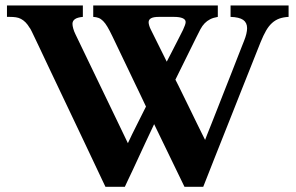

<svg xmlns="http://www.w3.org/2000/svg" viewBox="-20 -679 1099 714"><path d="M600.1 -449.7Q602.1 -453.6 606.9 -462.9Q611.8 -472.2 617.9 -484.1Q624 -496.1 630.9 -509.5Q637.7 -522.9 643.8 -534.7Q649.9 -546.4 654.3 -555.4Q658.7 -564.5 660.6 -567.9Q665 -577.6 667.7 -585Q670.4 -592.3 670.4 -597.2Q670.4 -606.4 659.2 -611.3Q647.9 -616.2 627 -616.2H570.8Q550.8 -616.2 541.7 -611.1Q532.7 -606 532.7 -596.2Q532.7 -591.3 534.7 -584.5Q536.6 -577.6 540 -570.8ZM372.1 15.6Q371.1 13.7 359.9 -10Q348.6 -33.7 331.1 -71Q313.5 -108.4 291 -155.8Q268.6 -203.1 245.1 -252.4Q221.7 -301.8 199 -349.4Q176.3 -397 158.2 -435.3Q140.1 -473.6 128.4 -498.5Q116.7 -523.4 114.7 -527.3Q105 -547.9 98.9 -560.3Q92.8 -572.8 90.8 -575.2V-574.7Q83 -587.9 75 -595.9Q66.9 -604 58.1 -608.6Q49.3 -613.3 39.1 -614.7Q28.8 -616.2 16.1 -616.2H5.9V-658.7H288.1V-616.2Q267.6 -614.3 258.5 -607.7Q249.5 -601.1 249.5 -590.3Q249.5 -583.5 252.4 -572.8Q255.4 -562 260.3 -552.2Q282.7 -505.9 307.6 -453.9Q332.5 -401.9 358.2 -348.9Q383.8 -295.9 408.7 -244.1Q433.6 -192.4 455.6 -146.5Q471.2 -180.2 488.5 -214.1Q505.9 -248 522.9 -282.7Q521.5 -285.6 515.6 -298.1Q509.8 -310.5 501 -328.9Q492.2 -347.2 481.4 -369.6Q470.7 -392.1 459.5 -415.5Q448.2 -439 437.5 -461.4Q426.8 -483.9 418.2 -501.7Q409.7 -519.5 404.1 -531.2Q398.4 -543 397.5 -544.9Q387.7 -565.4 379.6 -579.1Q371.6 -592.8 363.5 -600.8Q355.5 -608.9 346.7 -612.3Q337.9 -615.7 326.7 -616.2V-658.7H790V-616.2Q772.9 -613.3 761.5 -607.4Q750 -601.6 741.2 -592.5Q732.4 -583.5 725.3 -570.3Q718.3 -557.1 709.5 -539.1L632.3 -382.8Q635.3 -377.4 643.6 -360.6Q651.9 -343.8 663.1 -320.8Q674.3 -297.9 687 -272Q699.7 -246.1 710.9 -222.9Q722.2 -199.7 731 -182.1Q739.7 -164.6 742.7 -158.7Q743.7 -161.6 750.2 -178.2Q756.8 -194.8 767.1 -220.5Q777.3 -246.1 789.8 -278.1Q802.2 -310.1 815.4 -343.3Q828.6 -376.5 841.1 -408.4Q853.5 -440.4 863.5 -465.8Q873.5 -491.2 880.1 -508.1Q886.7 -524.9 887.7 -527.3Q893.1 -540.5 896 -552.7Q898.9 -564.9 898.9 -574.2Q898.9 -594.7 884.3 -605Q869.6 -615.2 837.4 -616.2V-658.7H1053.2V-616.2Q1033.7 -615.2 1018.8 -609.9Q1003.9 -604.5 991.7 -593.5Q979.5 -582.5 969.5 -565.2Q959.5 -547.9 949.2 -522.5Q944.3 -510.7 933.8 -483.9Q923.3 -457 908.7 -420.7Q894 -384.3 877 -341.1Q859.9 -297.9 842.3 -253.4Q824.7 -209 807.6 -166Q790.5 -123 776.1 -86.7Q761.7 -50.3 751.2 -23.4Q740.7 3.4 735.8 15.6H666L553.2 -217.3Q549.8 -210 541 -191.4Q532.2 -172.9 521 -148.9Q509.8 -125 497.6 -98.4Q485.4 -71.8 474.4 -48.3Q463.4 -24.9 455.1 -7.6Q446.8 9.8 444.3 15.6Z"/></svg>

Font: XB Niloofar
Style: Bold
Weight: 700
Designer: Behnam
Foundry: Irmug
Version: Version 7.201 2008